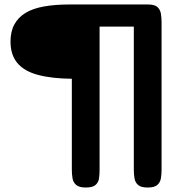

<svg xmlns="http://www.w3.org/2000/svg" viewBox="-20 -606 769 858"><path d="M363 232Q334 232 320.5 220.5Q307 209 304 190.5Q301 172 301 151V-254Q210 -255 149 -271.5Q88 -288 57.5 -324.5Q27 -361 27 -420Q27 -465 44 -496.5Q61 -528 93.5 -548Q126 -568 176 -577Q226 -586 291 -586H641Q671 -586 683.5 -574.5Q696 -563 699 -545Q702 -527 702 -506V153Q702 173 699 191Q696 209 683 220.5Q670 232 640 232Q610 232 597 220.5Q584 209 581 190.5Q578 172 578 151V-487H425V153Q425 173 422.5 191Q420 209 407 220.5Q394 232 363 232Z"/></svg>

Font: Fredoka Expanded SemiBold
Style: Regular
Weight: 600
Width: 7
Designer: Ben Nathan
Foundry: Milena B. Brandão, Ben Nathan
Version: Version 2.001